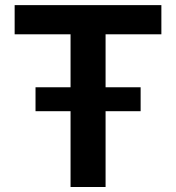

<svg xmlns="http://www.w3.org/2000/svg" viewBox="-20 -748 704 768"><path d="M38.6 -610.8V-727.5H625.5V-610.8H402.3V0H262.2V-610.8ZM122.1 -303.2V-398.9H542.5V-303.2Z"/></svg>

Font: Inter
Style: 650
Weight: 650
Designer: Rasmus Andersson
Foundry: rsms
Version: Version 4.001;git-66647c0bb